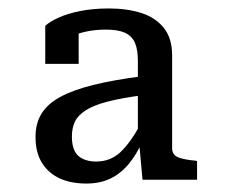

<svg xmlns="http://www.w3.org/2000/svg" viewBox="-20 -745 544 454"><path d="M318 -565V-520Q266 -513 233.5 -504.5Q201 -496 182.5 -484Q164 -472 157 -457Q150 -442 150 -422Q150 -401 156.5 -388Q163 -375 176.5 -369Q190 -363 207 -363Q241 -363 264.5 -385Q288 -407 311 -449L317 -412Q304 -381 285 -358Q266 -335 241.5 -323Q217 -311 184 -311Q148 -311 121.5 -323Q95 -335 79.5 -359.5Q64 -384 64 -421Q64 -453 78 -476Q92 -499 122 -515.5Q152 -532 200 -544Q248 -556 318 -565ZM317 -320 309 -408 306 -412V-601Q306 -628 299 -644Q292 -660 275.5 -667.5Q259 -675 231 -675Q204 -675 182 -670Q160 -665 144 -656.5Q128 -648 120 -638Q119 -647 126 -655Q133 -663 144 -668.5Q155 -674 166 -675V-594H87V-684Q98 -694 119 -703.5Q140 -713 170 -719Q200 -725 238 -725Q280 -725 313.5 -714.5Q347 -704 367 -679.5Q387 -655 387 -614V-395Q387 -378 402.5 -372.5Q418 -367 443 -365L446 -364V-320Z"/></svg>

Font: Roboto Serif 20pt SemiCondensed
Style: Regular
Weight: 400
Width: 4
Version: Version 1.008